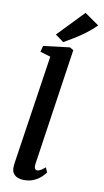

<svg xmlns="http://www.w3.org/2000/svg" viewBox="-111 -1086 620 1146"><g transform="rotate(10 199.0 -513.0)"><path d="M172.5 -96.5Q170 -79.5 174.5 -70Q179 -60.5 189 -60.5Q197.5 -60.5 208 -65.8Q218.5 -71 237 -87.5L250 -58.5Q245 -51 229.2 -34.5Q213.5 -18 186.2 -4Q159 10 120 10Q101.5 10 84.5 3.8Q67.5 -2.5 57 -16.5Q46.5 -30.5 47 -53.5Q47 -58.5 47.5 -65.2Q48 -72 49 -78.8Q50 -85.5 50.5 -89.5L148.5 -742.5L85.5 -761L95 -798L254.5 -817.5L277 -804.5ZM209.5 -841.5 158.5 -878.5 310.5 -1036.5 397.5 -976Q370.5 -947.5 336.2 -922Q302 -896.5 268.5 -876.2Q235 -856 209.5 -841.5Z"/></g></svg>

Font: Merriweather 20pt SemiBold
Style: Italic
Weight: 600
Italic angle: -7.8°
Version: Version 2.101